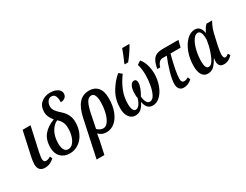

<svg xmlns="http://www.w3.org/2000/svg" viewBox="-96 -1466 3038 2375"><g transform="rotate(-30 1423.5 -278.0)"><path d="M53 -92Q53 -135 66 -194L141 -536H254L179 -197Q166 -128 166 -108Q166 -58 203 -58Q233 -58 267 -81L283 -47Q253 -19 221 -4.5Q189 10 148 10Q103 10 78 -16Q53 -42 53 -92Z M328 -172Q328 -286 384.5 -353Q441 -420 539 -455Q481 -522 481 -591Q481 -675 533.5 -720Q586 -765 664 -765Q710 -765 743 -751.5Q776 -738 792 -717Q808 -696 808 -673Q808 -636 783.5 -615.5Q759 -595 721 -595Q725 -716 655 -716Q621 -716 599.5 -686.5Q578 -657 578 -614Q578 -582 598 -552.5Q618 -523 662 -485Q755 -405 755 -294Q755 -206 721.5 -136.5Q688 -67 630.5 -28.5Q573 10 504 10Q424 10 376 -39Q328 -88 328 -172ZM639 -272Q639 -326 621 -361Q603 -396 571 -425Q513 -400 475.5 -332.5Q438 -265 438 -167Q438 -108 457.5 -76.5Q477 -45 513 -45Q549 -45 577.5 -75Q606 -105 622.5 -157Q639 -209 639 -272Z M864 -293Q891 -419 946.5 -482.5Q1002 -546 1093 -546Q1172 -546 1216 -494.5Q1260 -443 1260 -342Q1260 -236 1229 -156Q1198 -76 1145.5 -33Q1093 10 1030 10Q992 10 966 -2Q940 -14 916 -37Q912 -4 902 49L861 240H750ZM1150 -356Q1150 -414 1134.5 -447Q1119 -480 1087 -480Q1044 -480 1017.5 -429.5Q991 -379 972 -283L933 -91Q972 -52 1017 -52Q1056 -52 1086.5 -95Q1117 -138 1133.5 -208Q1150 -278 1150 -356Z M1319 -162Q1319 -286 1376.5 -385.5Q1434 -485 1516 -553L1560 -518Q1495 -429 1461.5 -343Q1428 -257 1428 -161Q1428 -108 1442 -79.5Q1456 -51 1477 -51Q1535 -51 1570 -165Q1564 -182 1564 -222Q1564 -296 1584 -335.5Q1604 -375 1636 -375Q1674 -375 1674 -326Q1674 -291 1656 -245.5Q1638 -200 1614 -161Q1617 -113 1633.5 -81.5Q1650 -50 1681 -50Q1719 -50 1745.5 -99.5Q1772 -149 1785 -222.5Q1798 -296 1798 -366Q1798 -452 1777 -518L1828 -552Q1863 -513 1881.5 -452Q1900 -391 1900 -323Q1900 -241 1872.5 -163.5Q1845 -86 1796.5 -38Q1748 10 1689 10Q1602 10 1583 -99H1580Q1555 -47 1522.5 -18.5Q1490 10 1441 10Q1386 10 1352.5 -36Q1319 -82 1319 -162ZM1641 -618Q1658 -656 1679.5 -708.5Q1701 -761 1713 -796H1815L1811 -784Q1792 -749 1755 -694.5Q1718 -640 1688 -606H1639Z M2049 -88Q2049 -147 2077.5 -247.5Q2106 -348 2144 -439H2086Q2026 -439 2001 -354H1960Q1972 -423 1993 -462.5Q2014 -502 2049.5 -519Q2085 -536 2142 -536H2367L2341 -439H2197Q2135 -202 2135 -111Q2135 -57 2176 -57Q2202 -57 2234 -77L2250 -40Q2194 10 2131 10Q2092 10 2070.5 -15.5Q2049 -41 2049 -88Z M2367 -158Q2367 -263 2400 -352Q2433 -441 2487.5 -493.5Q2542 -546 2604 -546Q2646 -546 2670.5 -518Q2695 -490 2701 -442H2704Q2721 -476 2735 -497.5Q2749 -519 2768 -536H2847Q2820 -488 2805 -445.5Q2790 -403 2777 -341L2751 -226Q2735 -144 2735 -112Q2735 -88 2742 -73Q2749 -58 2762 -58Q2781 -58 2810 -82L2828 -51Q2775 8 2707 8Q2630 8 2630 -73Q2630 -93 2635 -118H2631Q2596 -55 2562 -23Q2528 9 2475 9Q2422 9 2394.5 -35.5Q2367 -80 2367 -158ZM2656 -289 2670 -362Q2673 -493 2615 -493Q2578 -493 2546.5 -445Q2515 -397 2496 -320.5Q2477 -244 2477 -163Q2477 -58 2525 -58Q2569 -58 2604 -134.5Q2639 -211 2656 -289Z"/></g></svg>

Font: Noto Serif CondSemiBold
Style: Italic
Weight: 600
Width: 3
Italic angle: -12°
Designer: Monotype Design Team
Foundry: Monotype Imaging Inc.
Version: Version 1.001